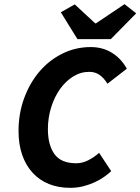

<svg xmlns="http://www.w3.org/2000/svg" viewBox="-20 -890 674 922"><path d="M317 12Q260 12 214.5 -6.5Q169 -25 136.5 -60.5Q104 -96 86.5 -146.5Q69 -197 69 -261Q69 -345 96 -418.5Q123 -492 169.5 -546.5Q216 -601 279.5 -632.5Q343 -664 416 -664Q473 -664 517.5 -636.5Q562 -609 589 -560L496 -488Q478 -517 457 -531Q436 -545 409 -545Q367 -545 331 -522.5Q295 -500 268 -462Q241 -424 225.5 -374Q210 -324 210 -270Q210 -194 241.5 -150Q273 -106 346 -106Q375 -106 403 -120Q431 -134 456 -156L514 -68Q499 -54 479 -40Q459 -26 434 -14.5Q409 -3 379.5 4.5Q350 12 317 12ZM352 -702 272 -831 339 -869 437 -778H441L578 -870L634 -826L512 -702Z"/></svg>

Font: Source Code Pro
Style: Bold Italic
Weight: 700
Italic angle: -11°
Monospace: yes
Designer: Paul D. Hunt, Teo Tuominen
Foundry: Adobe Systems Incorporated
Version: Version 1.050;PS 1.000;hotconv 16.6.51;makeotf.lib2.5.65220